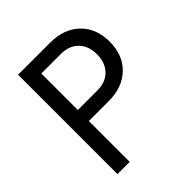

<svg xmlns="http://www.w3.org/2000/svg" viewBox="-199 -864 997 997"><g transform="rotate(-45 300.0 -365.0)"><path d="M92 0V-730H327Q429 -730 489.5 -671.5Q550 -613 550 -515Q550 -417 489.5 -358.5Q429 -300 327 -300H182V0ZM182 -381H327Q386 -381 421.5 -417.5Q457 -454 457 -515Q457 -577 421.5 -613Q386 -649 327 -649H182Z"/></g></svg>

Font: JetBrainsMono NF
Style: Regular
Weight: 400
Designer: Philipp Nurullin, Konstantin Bulenkov
Foundry: JetBrains
Version: Version 2.251; ttfautohint (v1.8.3);Nerd Fonts 2.2.2